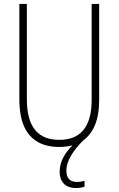

<svg xmlns="http://www.w3.org/2000/svg" viewBox="-20 -734 600 972"><path d="M316 130C316 76 355 24 402 -24C452 -60 482 -125 482 -228V-714H444V-229C444 -82 380 -26 280 -26C176 -26 116 -87 116 -231V-714H78V-229C78 -67 150 10 280 10C304 10 326 7 347 2C307 41 282 87 282 134C282 191 315 218 365 218C382 218 398 215 408 211V181C400 184 385 187 369 187C334 187 316 168 316 130Z"/></svg>

Font: Noto Sans Devanagari UI Condensed ExtraLight
Style: Regular
Weight: 200
Width: 3
Designer: Jelle Bosma - Monotype Design Team
Foundry: Monotype Imaging Inc.
Version: Version 2.004